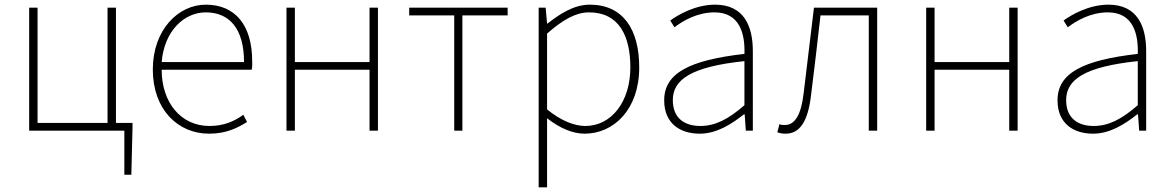

<svg xmlns="http://www.w3.org/2000/svg" viewBox="-20 -560 5023 823"><path d="M477 -33V-527H441V-33H141V-527H105V0H513V189H543L548 -13V-33Z M876 13C953 13 999 -13 1039 -37L1023 -68C983 -39 938 -20 878 -20C754 -20 673 -122 673 -261H1059C1062 -274 1061 -286 1061 -297C1061 -454 987 -540 862 -540C745 -540 635 -433 635 -262C635 -90 743 13 876 13ZM673 -294C684 -427 769 -507 862 -507C962 -507 1026 -439 1026 -294Z M1208 0H1244V-261H1564V0H1600V-527H1564V-294H1244V-527H1208Z M1927 0H1962V-494H2156V-527H1734V-494H1927Z M2289 243H2325V-53C2382 -9 2436 13 2486 13C2611 13 2720 -91 2720 -271C2720 -434 2651 -540 2508 -540C2440 -540 2379 -500 2327 -459H2325L2319 -527H2289ZM2325 -416C2393 -476 2449 -507 2505 -507C2634 -507 2682 -405 2682 -271C2682 -124 2601 -20 2489 -20C2446 -20 2389 -39 2325 -91Z M2979 13C3051 13 3113 -26 3169 -70H3172L3177 0H3207V-341C3207 -448 3169 -540 3045 -540C2960 -540 2884 -495 2853 -472L2871 -443C2906 -470 2968 -507 3043 -507C3152 -507 3174 -413 3171 -329C2934 -302 2827 -246 2827 -130C2827 -30 2896 13 2979 13ZM2982 -20C2918 -20 2864 -50 2864 -131C2864 -219 2943 -274 3171 -298V-109C3102 -49 3046 -20 2982 -20Z M3348 13C3408 13 3444 -39 3457 -156C3472 -273 3484 -381 3497 -494H3704V0H3740V-527H3469C3454 -402 3440 -287 3425 -162C3414 -66 3387 -24 3343 -24C3333 -24 3326 -25 3321 -28L3312 7C3323 11 3332 13 3348 13Z M3950 0H3986V-261H4306V0H4342V-527H4306V-294H3986V-527H3950Z M4665 13C4737 13 4799 -26 4855 -70H4858L4863 0H4893V-341C4893 -448 4855 -540 4731 -540C4646 -540 4570 -495 4539 -472L4557 -443C4592 -470 4654 -507 4729 -507C4838 -507 4860 -413 4857 -329C4620 -302 4513 -246 4513 -130C4513 -30 4582 13 4665 13ZM4668 -20C4604 -20 4550 -50 4550 -131C4550 -219 4629 -274 4857 -298V-109C4788 -49 4732 -20 4668 -20Z"/></svg>

Font: SSpoqa Han Sans Neo Thin
Style: Regular
Weight: 100
Designer: [Spoqa Han Sans Neo] Dong-huui Kim  Younghwa Kang  Yujin Lee  [Noto Sans] Ryoko NISHIZUKA  (kana & ideographs); Paul D. 
Foundry: Spoqa (http://www.spoqa-han-sans.com)
Version: Version 1.000